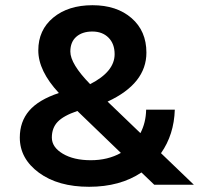

<svg xmlns="http://www.w3.org/2000/svg" viewBox="-20 -709 767 737"><path d="M444 -122 277 -283Q224 -265 201.5 -241.5Q179 -218 179 -181Q179 -144 221 -119Q263 -94 328.5 -94Q394 -94 444 -122ZM523 -47Q441 8 322 8Q203 8 129.5 -46Q56 -100 56 -181Q56 -242 92 -284Q128 -326 206 -352Q127 -437 127 -515.5Q127 -594 184.5 -641.5Q242 -689 335 -689Q428 -689 485 -639.5Q542 -590 542 -507Q542 -388 393 -319L519 -198Q540 -238 541 -288H651Q648 -192 598 -121L724 0H572ZM250 -511Q250 -464 326 -386Q420 -434 420 -501Q420 -541 396.5 -564.5Q373 -588 334.5 -588Q296 -588 273 -568Q250 -548 250 -511Z"/></svg>

Font: Hind Guntur SemiBold
Style: Regular
Weight: 600
Designer: Manushi Parikh, Hitesh Malaviya
Foundry: Indian Type Foundry
Version: Version 1.000;PS 1.0;hotconv 1.0.86;makeotf.lib2.5.63406; tt